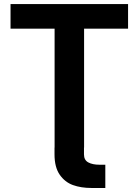

<svg xmlns="http://www.w3.org/2000/svg" viewBox="-20 -727 683 946"><path d="M469.8 84.6H498.9V199.2H431.2Q379 199.2 339.3 184.8Q299.5 170.4 274.1 133.6Q248.6 96.7 248.6 33.4V0H393.8V33.6Q393.8 61.8 415 73.2Q436.1 84.6 469.8 84.6ZM31.9 -707H611V-585.8H394.3V0H249V-585.8H31.9Z"/></svg>

Font: WEMIX Pretendard Variable
Style: Regular
Weight: 400
Designer: Base glyphs from Inter by Rasmus Andersson; Hangeul glyphs from Noto Sans CJK(Source Han Sans) by Jang Soo-young and Kan
Foundry: Kil Hyung-jin
Version: Version 1.000;Glyphs 3.2 (3208)